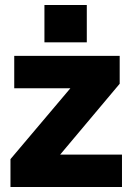

<svg xmlns="http://www.w3.org/2000/svg" viewBox="-20 -750 534 770"><path d="M158.2 -580.1V-730H328.1V-580.1ZM22 -111.8 262.2 -396H37.1V-525.9H460V-414.1L221.2 -129.9H469.2V0H22Z"/></svg>

Font: Rawline Black
Style: Regular
Weight: 900
Designer: Matt McInerney, Pablo Impallari, Rodrigo Fuenzalida
Foundry: Matt McInerney, Pablo Impallari, Rodrigo Fuenzalida
Version: Version 4.020;PS 004.020;hotconv 1.0.88;makeotf.lib2.5.64775